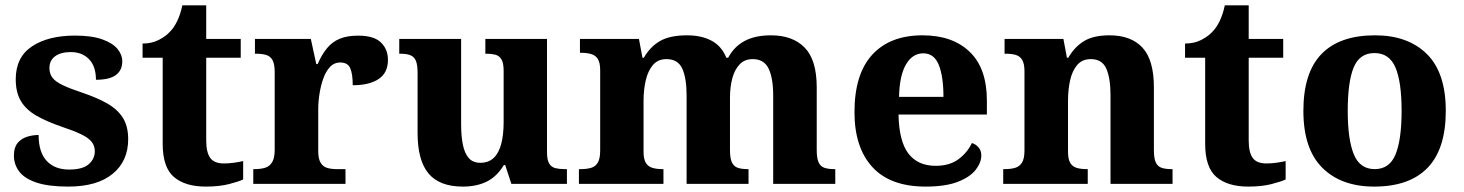

<svg xmlns="http://www.w3.org/2000/svg" viewBox="-20 -680 5413 710"><path d="M232.2 10Q159.4 10 115.1 -4.8Q70.8 -19.6 51.1 -45.7Q31.4 -71.8 31.4 -105Q31.4 -134 44.6 -150.5Q57.8 -167 79 -173.9Q100.2 -180.8 122.8 -180.8Q122.8 -117.4 152.5 -85.2Q182.2 -53 235.6 -53Q285.6 -53 308.1 -72.8Q330.6 -92.6 330.6 -120.6Q330.6 -141.2 318.6 -155.9Q306.6 -170.6 279.9 -183.5Q253.2 -196.4 209.4 -211Q152 -230.6 113.9 -252.7Q75.8 -274.8 57 -306.7Q38.2 -338.6 38.2 -386.8Q38.2 -468.6 98.3 -508.5Q158.4 -548.4 257.2 -548.4Q319.4 -548.4 358.1 -534.5Q396.8 -520.6 414.5 -499Q432.2 -477.4 432.2 -453.4Q432.2 -420.2 408.6 -402.6Q385 -385 334.8 -385Q334.8 -434.4 309.4 -460.9Q284 -487.4 241.8 -487.4Q204.8 -487.4 183.8 -472Q162.8 -456.6 162.8 -428Q162.8 -407.2 174.1 -392.5Q185.4 -377.8 212 -365.1Q238.6 -352.4 285.4 -336.8Q337.8 -319.2 375.8 -297.8Q413.8 -276.4 433.9 -245.1Q454 -213.8 454 -165.2Q454 -84.4 396.6 -37.2Q339.2 10 232.2 10Z M740.8 10Q665 10 623.3 -25.4Q581.6 -60.8 581.6 -148.4V-466.4H507.2V-519Q541.4 -519 567.4 -532.5Q593.4 -546 608.2 -562.4Q623.4 -577.6 635.3 -602.2Q647.2 -626.8 654.2 -660.2H742.6V-536H870.2V-466.4H742.6V-160.4Q742.6 -116.8 757.3 -96.2Q772 -75.6 807.6 -75.6Q826.8 -75.6 845.2 -78.2Q863.6 -80.8 879.2 -84.4V-16.4Q863.2 -8.6 827 0.7Q790.8 10 740.8 10Z M916.6 0V-54.6H920.8Q943.8 -54.6 960.3 -59.6Q976.8 -64.6 986.3 -80.1Q995.8 -95.6 995.8 -126.6V-413.4Q995.8 -443 987.7 -457.7Q979.6 -472.4 964 -476.9Q948.4 -481.4 926.4 -481.4H922.8V-536H1129.4L1149.6 -443H1154.6Q1170 -478.4 1189.4 -501.9Q1208.8 -525.4 1236.4 -536.8Q1264 -548.2 1304.6 -548.2Q1362.4 -548.2 1388.5 -523.1Q1414.6 -498 1414.6 -458.4Q1414.6 -410.8 1380.2 -387.8Q1345.8 -364.8 1284.4 -364.8Q1284.4 -405.8 1275.3 -427.4Q1266.2 -449 1237.8 -449Q1215.8 -449 1200.5 -432.8Q1185.2 -416.6 1175.8 -390.3Q1166.4 -364 1161.6 -333.9Q1156.8 -303.8 1156.8 -276V-121.6Q1156.8 -92.6 1165.7 -78.1Q1174.6 -63.6 1190 -59.1Q1205.4 -54.6 1225 -54.6H1257.6V0Z M1691.8 10Q1605 10 1564.6 -38.5Q1524.2 -87 1524.2 -188.2V-410Q1524.2 -439.4 1518.2 -454.5Q1512.2 -469.6 1498.3 -475.5Q1484.4 -481.4 1460 -481.4H1456.4V-536H1685.2V-219.6Q1685.2 -177.2 1691.6 -145.3Q1698 -113.4 1713.3 -95.7Q1728.6 -78 1756.4 -78Q1786.8 -78 1805.9 -96.3Q1825 -114.6 1833.7 -148.5Q1842.4 -182.4 1842.4 -228.6V-418.6Q1842.4 -447.2 1834.1 -460.7Q1825.8 -474.2 1811.4 -477.8Q1797 -481.4 1778.4 -481.4H1774.8V-536H2002.8V-117Q2002.8 -88.6 2010.9 -75.2Q2019 -61.8 2034 -58.2Q2049 -54.6 2067.6 -54.6H2076.4V0H1871L1848.2 -69.6H1843.2Q1817.6 -27.2 1780.2 -8.6Q1742.8 10 1691.8 10Z M2120.8 0V-54.6H2127.2Q2149.8 -54.6 2165.8 -59.3Q2181.8 -64 2190.6 -78.7Q2199.4 -93.4 2199.4 -123.2V-420.2Q2199.4 -448 2190.8 -461.7Q2182.2 -475.4 2166.2 -480.1Q2150.2 -484.8 2128.2 -484.8H2124.6V-536H2342.8L2355.8 -466.4H2360.8Q2384.8 -508 2421.4 -528.7Q2458 -549.4 2520.6 -549.4Q2573.8 -549.4 2611.2 -529.5Q2648.6 -509.6 2666 -466.4H2672.6Q2694.8 -508 2733.9 -528.7Q2773 -549.4 2830.8 -549.4Q2911.4 -549.4 2955.8 -503.8Q3000.2 -458.2 3000.2 -356.8V-125.4Q3000.2 -94.6 3007.1 -79.6Q3014 -64.6 3028.4 -59.6Q3042.8 -54.6 3065.2 -54.6H3068.8V0H2839.2V-326.6Q2839.2 -391 2822.3 -426.2Q2805.4 -461.4 2763.4 -461.4Q2733.4 -461.4 2714.9 -441.8Q2696.4 -422.2 2687.9 -389.9Q2679.4 -357.6 2679.4 -319.2V-125.4Q2679.4 -94.6 2686.5 -79.6Q2693.6 -64.6 2708 -59.6Q2722.4 -54.6 2744.4 -54.6H2748V0H2519V-326.6Q2519 -391 2503 -426.2Q2487 -461.4 2444.4 -461.4Q2413 -461.4 2394.6 -439.8Q2376.2 -418.2 2368 -383.2Q2359.8 -348.2 2359.8 -307.4V-119.4Q2359.8 -91.6 2368.2 -77.9Q2376.6 -64.2 2392.2 -59.4Q2407.8 -54.6 2429.8 -54.6H2433.4V0Z M3402.8 10Q3272 10 3205.9 -62.3Q3139.8 -134.6 3139.8 -265.2Q3139.8 -406.2 3205.6 -477.8Q3271.4 -549.4 3391.6 -549.4Q3502.4 -549.4 3565.9 -488.3Q3629.4 -427.2 3629.4 -308.2V-256.4H3302.6Q3304.6 -157.2 3339.3 -112Q3374 -66.8 3440 -66.8Q3491.4 -66.8 3524.3 -91.2Q3557.2 -115.6 3574 -151.2Q3588.6 -146.6 3598.7 -134.8Q3608.8 -123 3608.8 -105.4Q3608.8 -78.6 3587.8 -51.8Q3566.8 -25 3521.5 -7.5Q3476.2 10 3402.8 10ZM3468.8 -321.8Q3468.8 -397.4 3451.5 -440.1Q3434.2 -482.8 3394.2 -482.8Q3354.2 -482.8 3330.2 -441.6Q3306.2 -400.4 3304.6 -321.8Z M3689.8 0V-54.6H3694.6Q3717.6 -54.6 3733.8 -59.3Q3750 -64 3759.2 -78.7Q3768.4 -93.4 3768.4 -123.2V-416.8Q3768.4 -444.6 3760 -458.5Q3751.6 -472.4 3736.2 -476.9Q3720.8 -481.4 3698.8 -481.4H3694.8V-536H3912.4L3925.4 -466.4H3930.4Q3954.2 -507.4 3989.2 -528.4Q4024.2 -549.4 4083 -549.4Q4162.6 -549.4 4204.8 -503.8Q4247 -458.2 4247 -356.8V-125.4Q4247 -94.6 4253.9 -79.6Q4260.8 -64.6 4275.2 -59.6Q4289.6 -54.6 4311.6 -54.6H4316V0H4086.6V-326.6Q4086.6 -391 4071 -426.2Q4055.4 -461.4 4013.8 -461.4Q3982 -461.4 3963.5 -439.8Q3945 -418.2 3937.2 -383.2Q3929.4 -348.2 3929.4 -307.4V-119.4Q3929.4 -91.6 3937.5 -77.9Q3945.6 -64.2 3961 -59.4Q3976.4 -54.6 3998.4 -54.6H4002.4V0Z M4595.8 10Q4520 10 4478.3 -25.4Q4436.6 -60.8 4436.6 -148.4V-466.4H4362.2V-519Q4396.4 -519 4422.4 -532.5Q4448.4 -546 4463.2 -562.4Q4478.4 -577.6 4490.3 -602.2Q4502.2 -626.8 4509.2 -660.2H4597.6V-536H4725.2V-466.4H4597.6V-160.4Q4597.6 -116.8 4612.3 -96.2Q4627 -75.6 4662.6 -75.6Q4681.8 -75.6 4700.2 -78.2Q4718.6 -80.8 4734.2 -84.4V-16.4Q4718.2 -8.6 4682 0.7Q4645.8 10 4595.8 10Z M5061.6 10Q4939.8 10 4869.8 -59.6Q4799.8 -129.2 4799.8 -270.2Q4799.8 -411.2 4866.8 -480.3Q4933.8 -549.4 5064.6 -549.4Q5186.4 -549.4 5256.4 -480.3Q5326.4 -411.2 5326.4 -270.2Q5326.4 -129.2 5259.2 -59.6Q5192 10 5061.6 10ZM5063.6 -54.6Q5118.6 -54.6 5140.8 -109.5Q5163 -164.4 5163 -270.2Q5163 -377 5140.3 -430.4Q5117.6 -483.8 5062.6 -483.8Q5007.6 -483.8 4985.7 -430.4Q4963.8 -377 4963.8 -270.2Q4963.8 -164.4 4986.2 -109.5Q5008.6 -54.6 5063.6 -54.6Z"/></svg>

Font: Noto Serif Hentaigana ExtraLight
Style: Regular
Weight: 200
Designer: Kazuhiro Yamada
Foundry: nipponia
Version: Version 1.000